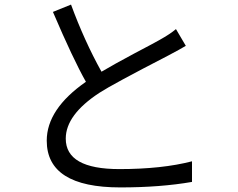

<svg xmlns="http://www.w3.org/2000/svg" viewBox="-20 -795 1040 838"><path d="M791 -595Q768 -581 715 -553Q469 -426 414 -390Q267 -294 267 -190Q267 -57 501 -57Q687 -57 818 -91V-1Q680 23 505 23Q184 23 184 -181Q184 -319 355 -438Q299 -537 211 -743L290 -775Q348 -617 423 -482Q477 -514 565 -561Q662 -612 677 -621Q722 -646 748 -668Z"/></svg>

Font: KaiGen Gothic CN Regular
Style: Regular
Weight: 400
Designer: Ryoko NISHIZUKA  (kana & ideographs); Paul D. Hunt (Latin, Greek & Cyrillic); Wenlong ZHANG  (bopomofo); Sandoll Communi
Foundry: Adobe Systems Incorporated
Version: Version 1.002.20150501